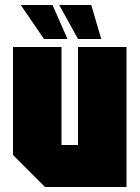

<svg xmlns="http://www.w3.org/2000/svg" viewBox="-20 -748 558 768"><path d="M486 -560V0H160L32 -128V-560H226V-168H292V-560ZM345 -728 385 -592H292L217 -728ZM190 -728 250 -592H156L63 -728Z"/></svg>

Font: Tektur Condensed ExtraBold
Style: Regular
Weight: 800
Width: 3
Designer: Adam Jagosz
Foundry: Adam Jagosz
Version: Version 1.005;gftools[0.9.30]